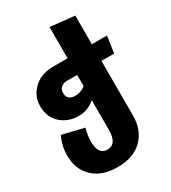

<svg xmlns="http://www.w3.org/2000/svg" viewBox="-233 -878 1085 1219"><g transform="rotate(-30 310.0 -268.5)"><path d="M620 -533 602 -411H509V-10Q509 96 444 160.5Q379 225 262 225Q149 225 84.5 164Q20 103 20 1Q20 -71 51 -133L209 -95Q195 -46 195 1Q195 96 262 96Q331 96 331 -9V-226Q280 -180 210 -180Q134 -180 81 -227.5Q28 -275 28 -356Q28 -429 82 -481Q136 -533 229 -533H331V-762L509 -743V-533ZM331 -329V-411H259Q230 -411 213 -396.5Q196 -382 196 -357Q196 -302 256 -302Q298 -302 331 -329Z"/></g></svg>

Font: FiraGO ExtraBold
Style: Regular
Weight: 800
Designer: bBox Type
Foundry: bBox Type GmbH
Version: Version 1.001;PS 001.001;hotconv 1.0.88;makeotf.lib2.5.64775